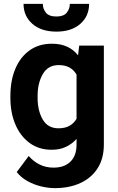

<svg xmlns="http://www.w3.org/2000/svg" viewBox="-20 -764 611 992"><path d="M33.7 -257.8V-268.1Q33.7 -348.6 59.6 -409.4Q85.4 -470.2 133.5 -504.2Q181.6 -538.1 247.6 -538.1Q294.4 -538.1 327.6 -522.5Q360.8 -506.8 383.3 -478L389.2 -528.3H516.6V-17.6Q516.6 54.7 484.6 105Q452.6 155.3 395.5 181.6Q338.4 208 262.7 208Q230 208 192.9 199.2Q155.8 190.4 122.3 171.9Q88.9 153.3 66.4 125L128.4 42Q152.8 70.3 185.1 86.2Q217.3 102.1 256.3 102.1Q313 102.1 344.2 71Q375.5 40 375.5 -16.6V-46.4Q352.1 -20 320.3 -5.1Q288.6 9.8 246.6 9.8Q181.2 9.8 133.3 -25.1Q85.4 -60.1 59.6 -120.6Q33.7 -181.2 33.7 -257.8ZM174.3 -268.1V-257.8Q174.3 -192.4 200.7 -146.7Q227.1 -101.1 282.2 -101.1Q316.4 -101.1 339.4 -114.3Q362.3 -127.4 375.5 -150.4V-378.4Q362.3 -401.9 339.6 -414.8Q316.9 -427.7 283.2 -427.7Q228 -427.7 201.2 -381.3Q174.3 -335 174.3 -268.1ZM340.8 -744.1H440.4Q440.4 -680.7 394.8 -640.6Q349.1 -600.6 271.5 -600.6Q193.4 -600.6 147.5 -640.6Q101.6 -680.7 101.6 -744.1H201.2Q201.2 -718.8 217 -698.7Q232.9 -678.7 271.5 -678.7Q309.1 -678.7 325 -698.7Q340.8 -718.8 340.8 -744.1Z"/></svg>

Font: Vazirmatn RD UI FD
Style: Bold
Weight: 700
Designer: Saber Rastikerdar
Foundry: Saber Rastikerdar
Version: Version 33.003